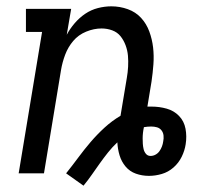

<svg xmlns="http://www.w3.org/2000/svg" viewBox="-20 -548 640 607"><path d="M189 0Q209 -25 227.5 -50Q246 -75 266.5 -99Q287 -123 310.5 -144.5Q334 -166 361 -182L381 -302Q384 -319 385 -337Q386 -355 384.5 -372Q383 -389 377 -405Q371 -421 361 -433.5Q351 -446 335 -452Q319 -458 301 -458Q277 -458 252.5 -448Q228 -438 211.5 -418.5Q195 -399 186 -375Q177 -351 173 -327L119 0H39L113 -447H62V-520H205L191 -438Q201 -457 216 -474.5Q231 -492 249.5 -504.5Q268 -517 289.5 -522.5Q311 -528 332 -528Q359 -528 384 -519Q409 -510 426 -491.5Q443 -473 452 -448.5Q461 -424 464 -398Q467 -372 465 -344.5Q463 -317 459 -290L446 -211H459Q484 -211 507 -204.5Q530 -198 546 -181.5Q562 -165 566.5 -141Q571 -117 567 -92Q564 -72 554.5 -52.5Q545 -33 528.5 -18.5Q512 -4 491.5 2Q471 8 451 8Q429 8 409.5 1Q390 -6 377 -21.5Q364 -37 358 -57Q352 -77 351 -98Q335 -83 321.5 -66Q308 -49 295.5 -31.5Q283 -14 270.5 4Q258 22 244 39ZM456 -55Q464 -55 471.5 -59Q479 -63 484 -70Q489 -77 492 -85Q495 -93 496 -101Q498 -110 497 -119.5Q496 -129 490.5 -136Q485 -143 476.5 -145.5Q468 -148 458 -148Q452 -148 446.5 -147.5Q441 -147 435 -146Q433 -137 432 -128Q431 -119 431 -110.5Q431 -102 431.5 -93.5Q432 -85 434 -76.5Q436 -68 441.5 -61.5Q447 -55 456 -55Z"/></svg>

Font: Iosevka HT Extended
Style: Italic
Weight: 400
Width: 7
Italic angle: -9°
Monospace: yes
Designer: Belleve Invis
Foundry: Belleve Invis
Version: Version 32.3.0; ttfautohint (v1.8.4)